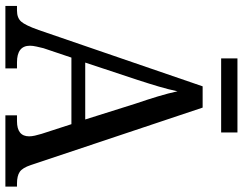

<svg xmlns="http://www.w3.org/2000/svg" viewBox="-112 -768 880 695"><g transform="rotate(90 327.5 -420.0)"><path d="M1 0V-42H18Q44 -42 57.5 -57Q71 -72 88 -120L292 -714H369L577 -92Q587 -62 601.5 -52Q616 -42 644 -42H655V0H397V-42H418Q473 -42 473 -86Q473 -95 470.5 -106.5Q468 -118 464 -131L429 -239H188L154 -138Q151 -126 148 -112.5Q145 -99 145 -89Q145 -42 205 -42H227V0ZM206 -289H412L355 -470Q340 -514 328.5 -552Q317 -590 310 -623Q303 -590 293 -556Q283 -522 269 -479ZM191 -781V-840H459V-781Z"/></g></svg>

Font: Noto Serif Khmer SemiCondensed
Style: Regular
Weight: 400
Width: 4
Designer: Danh Hong and the Monotype Design Team
Foundry: Monotype Imaging Inc.
Version: Version 2.004; ttfautohint (v1.8.4.7-5d5b)